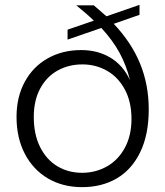

<svg xmlns="http://www.w3.org/2000/svg" viewBox="-20 -762 680 790"><path d="M448 -664Q521 -587 556.5 -500Q592 -413 592 -312Q592 -208 557 -136Q522 -64 460.5 -28Q399 8 318 8Q238 8 177 -28Q116 -64 82 -129.5Q48 -195 48 -281Q48 -363 82 -425.5Q116 -488 176.5 -522Q237 -556 314 -556Q382 -556 434 -525Q486 -494 515 -432Q500 -493 472 -544.5Q444 -596 397 -647L258 -599V-640L366 -677Q343 -700 294 -740H366L418 -695L554 -742V-701ZM318 -51Q373 -51 419.5 -77Q466 -103 493.5 -153.5Q521 -204 521 -273Q521 -343 493.5 -394Q466 -445 420 -471Q374 -497 319 -497Q263 -497 217.5 -472Q172 -447 145.5 -398Q119 -349 119 -281Q119 -209 145 -157Q171 -105 216 -78Q261 -51 318 -51Z"/></svg>

Font: A Bank Premium Light
Style: Regular
Weight: 300
Designer: Ninad Kale (Devanagari), Jonny Pinhorn (Latin), Htun Naung (Myanmar)
Foundry: Indian Type Foundry
Version: 4.004